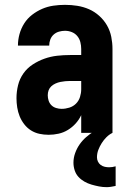

<svg xmlns="http://www.w3.org/2000/svg" viewBox="-20 -548 540 792"><path d="M181 8Q161 8 142.5 4Q124 0 108 -10Q92 -20 80 -35.5Q68 -51 61 -68.5Q54 -86 51 -105Q48 -124 48 -143Q48 -170 54.5 -196.5Q61 -223 76.5 -245Q92 -267 115 -282Q138 -297 163.5 -306Q189 -315 215.5 -318Q242 -321 269 -321H315V-346Q315 -360 311.5 -374Q308 -388 299 -399Q290 -410 276.5 -415.5Q263 -421 248 -421Q236 -421 223.5 -417.5Q211 -414 201.5 -405.5Q192 -397 187.5 -385Q183 -373 183 -360H54Q54 -384 60.5 -407.5Q67 -431 80 -451.5Q93 -472 112.5 -487Q132 -502 154 -511.5Q176 -521 200 -524.5Q224 -528 248 -528Q274 -528 299 -524Q324 -520 347 -510Q370 -500 389.5 -482.5Q409 -465 421.5 -443Q434 -421 439 -396Q444 -371 444 -346V0H315V-73Q306 -54 292 -38.5Q278 -23 260 -12Q242 -1 221.5 3.5Q201 8 181 8ZM234 -99Q250 -99 266 -104Q282 -109 293.5 -120.5Q305 -132 310 -148Q315 -164 315 -180V-214H269Q259 -214 249 -213Q239 -212 229 -210Q219 -208 209 -203.5Q199 -199 191.5 -192Q184 -185 180.5 -175.5Q177 -166 177 -155Q177 -144 180.5 -133Q184 -122 192 -114Q200 -106 211.5 -102.5Q223 -99 234 -99ZM420 224Q404 224 388.5 221Q373 218 357.5 213.5Q342 209 328 201Q314 193 303.5 181.5Q293 170 288 154.5Q283 139 283 123Q283 103 290 83.5Q297 64 308.5 47.5Q320 31 335.5 17.5Q351 4 368.5 -6.5Q386 -17 405 -24Q424 -31 444 -35V0Q430 7 419 18Q408 29 399.5 42.5Q391 56 385.5 70.5Q380 85 380 101Q380 110 384 118.5Q388 127 395.5 132.5Q403 138 412 140Q421 142 430 142Q437 142 443.5 141Q450 140 457 138V219Q447 221 438 222.5Q429 224 420 224Z"/></svg>

Font: Iosevka Curly Heavy
Style: Regular
Weight: 900
Monospace: yes
Designer: Belleve Invis
Foundry: Belleve Invis
Version: Version 22.1.2; ttfautohint (v1.8.4)